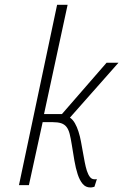

<svg xmlns="http://www.w3.org/2000/svg" viewBox="-20 -782 520 811"><path d="M283.2 -170.9Q278.8 -198.2 274.2 -216.6Q269.5 -234.9 261 -245.8Q252.4 -256.8 238.3 -261.5Q224.1 -266.1 201.2 -266.1H160.2L102.1 0H60.1L221.2 -761.7H265.6L166 -300.3H241.7L430.2 -517.1H480.5L275.4 -285.2Q287.6 -276.9 296.4 -261.5Q305.2 -246.1 311.5 -226.3Q317.9 -206.5 322 -184.1Q326.2 -161.6 330.1 -139.6Q334 -117.7 337.9 -97.2Q341.8 -76.7 346.9 -60.8Q352.1 -44.9 359.4 -35.2Q366.7 -25.4 377 -24.9Q382.8 -24.4 385 -24.9Q387.2 -25.4 389.2 -25.4L378.9 6.8Q377.4 7.3 372.6 8.5Q367.7 9.8 361.3 9.8Q341.8 9.8 329.1 -5.4Q316.4 -20.5 308.1 -45.9Q299.8 -71.3 294.2 -103.8Q288.6 -136.2 283.2 -170.9Z"/></svg>

Font: Ufes Sans Thin
Style: Italic
Weight: 100
Designer: Ricardo Esteves & Thais Bronze
Foundry: ProDesignUfes - Ricardo Esteves, Thais Bronze
Version: Version 2.0